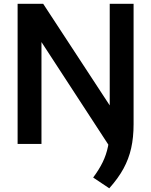

<svg xmlns="http://www.w3.org/2000/svg" viewBox="-20 -760 798 1014"><path d="M575 39 173.5 -577H199V0H73V-740H208L597 -146ZM557 234.5 472 177.5Q502.5 137 522 97.2Q541.5 57.5 550.5 13Q559.5 -31.5 559.5 -87V-740H685.5V-103.5Q685.5 -34.5 672.8 22.5Q660 79.5 632 130.8Q604 182 557 234.5Z"/></svg>

Font: Encode Sans SC SemiBold
Style: Regular
Weight: 600
Version: Version 3.002